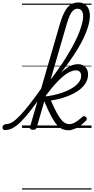

<svg xmlns="http://www.w3.org/2000/svg" viewBox="-179 -1039 763 1559"><path d="M-138 17Q-150 17 -155 9.5Q-160 2 -158.5 -7Q-157 -16 -149.5 -23.5Q-142 -31 -129 -31Q-107 -31 -80.5 -46.5Q-54 -62 -20 -97Q14 -132 59.5 -190Q105 -248 165 -333Q175 -346 181.5 -341Q188 -336 188.5 -322.5Q189 -309 180 -295Q120 -207 74 -147.5Q28 -88 -8.5 -51.5Q-45 -15 -76 1Q-107 17 -138 17ZM89 15Q77 15 69 10Q61 5 64 -6L307 -843Q326 -907 347 -945.5Q368 -984 395 -1001.5Q422 -1019 457 -1019Q487 -1019 508 -1005.5Q529 -992 540 -967.5Q551 -943 551 -909Q551 -880 542 -844.5Q533 -809 516.5 -768Q500 -727 475.5 -682.5Q451 -638 419.5 -590.5Q388 -543 351 -493.5Q314 -444 271.5 -394Q229 -344 182 -294L183 -333Q221 -378 256.5 -425Q292 -472 323 -519Q354 -566 381 -611.5Q408 -657 429.5 -699.5Q451 -742 465.5 -780Q480 -818 488 -850Q496 -882 496 -907Q496 -926 491 -939.5Q486 -953 476 -960.5Q466 -968 451 -968Q432 -968 416 -954.5Q400 -941 386.5 -910.5Q373 -880 359 -831L119 -4Q116 6 109.5 10.5Q103 15 89 15ZM378 19Q353 19 330.5 10.5Q308 2 285.5 -22.5Q263 -47 237 -95Q211 -143 179 -221H171L182 -255Q245 -262 299.5 -278Q354 -294 394.5 -316.5Q435 -339 457.5 -366Q480 -393 480 -424Q480 -444 469 -456Q458 -468 438 -468Q408 -468 371 -446Q334 -424 288 -376.5Q242 -329 185 -252L189 -294Q232 -357 276.5 -407.5Q321 -458 365.5 -488Q410 -518 454 -518Q492 -518 514 -494.5Q536 -471 536 -435Q536 -402 521 -373Q506 -344 478.5 -320Q451 -296 413.5 -277Q376 -258 330.5 -244Q285 -230 234 -223Q262 -159 283.5 -120.5Q305 -82 322 -63Q339 -44 354 -37.5Q369 -31 383 -31Q406 -31 430.5 -45Q455 -59 489 -89Q497 -97 504.5 -96.5Q512 -96 519 -88Q525 -82 526 -74.5Q527 -67 520 -60Q472 -12 435.5 3.5Q399 19 378 19ZM0 490H564V500H0ZM0 -20H564V0H0ZM0 -505H564V-500H0ZM0 -1010H564V-1000H0Z"/></svg>

Font: Playwrite TZ Guides
Style: Regular
Weight: 400
Designer: Veronika Burian, José Scaglione
Foundry: TypeTogether
Version: Version 1.003